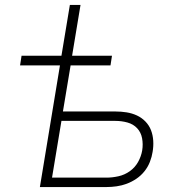

<svg xmlns="http://www.w3.org/2000/svg" viewBox="-20 -755 740 775"><path d="M141 0 222 -491H61L67 -530H228L262 -735H305L271 -530H432L426 -491H265L234 -305H446Q469 -305 491 -301.5Q513 -298 532.5 -289Q552 -280 567 -264.5Q582 -249 589.5 -229.5Q597 -210 598.5 -187.5Q600 -165 596 -142Q593 -122 585 -101.5Q577 -81 563 -63.5Q549 -46 530.5 -33.5Q512 -21 492 -13.5Q472 -6 451 -3Q430 0 410 0ZM190 -38H410Q433 -38 458 -43.5Q483 -49 504 -64Q525 -79 537.5 -101.5Q550 -124 554 -148Q558 -173 553.5 -197Q549 -221 533.5 -237.5Q518 -254 494.5 -260.5Q471 -267 446 -267H228Z"/></svg>

Font: Iosevka Aile XLt Obl
Style: Regular
Weight: 200
Italic angle: -9°
Designer: Belleve Invis
Foundry: Belleve Invis
Version: Version 31.1.0; ttfautohint (v1.8.4)